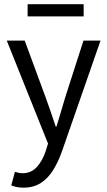

<svg xmlns="http://www.w3.org/2000/svg" viewBox="-20 -678 507 908"><path d="M90.3 209.5Q73.5 209.5 59.3 206.5Q45.2 203.5 33.2 198.8L50.6 134.7Q60.1 137.7 69.1 139.5Q78.1 141.2 86.4 141.2Q127.7 141.2 154.6 111.4Q181.4 81.6 196 36.9L207.1 1L12 -486.1H96.8L196 -217Q207.6 -185.5 219.7 -149.9Q231.8 -114.3 243.3 -80H247.3Q257.9 -113.5 268.2 -149.2Q278.6 -184.8 288.2 -217L374.8 -486.1H455.4L272.3 40Q255.1 88.1 231.3 126.5Q207.5 165 173.2 187.2Q139 209.5 90.3 209.5ZM110.6 -600.6V-658.1H375.6V-600.6Z"/></svg>

Font: Source Sans Variable
Style: Regular
Weight: 200
Designer: Paul D. Hunt
Foundry: Adobe Systems Incorporated
Version: Version 3.006;hotconv 1.0.111;makeotfexe 2.5.65597